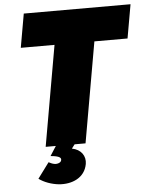

<svg xmlns="http://www.w3.org/2000/svg" viewBox="-60 -749 778 998"><g transform="rotate(-5 329.5 -249.5)"><path d="M155 0H208L176 50C225 54 232 65 229 76C228 85 216 94 196 93C180 91 170 84 163 81L103 162C130 182 169 196 207 200C274 206 342 179 355 107C362 66 338 30 290 21L306 0H363L455 -524H628L659 -700H102L71 -524H247Z"/></g></svg>

Font: Fixel Display Black
Style: Italic
Weight: 900
Italic angle: -10°
Designer: AlfaBravo + MacPaw
Foundry: Kyrylo Tkachov, Marchela Mozhyna, Serhii Makarenko, Maria Weinstein, Zakhar Kryvoshyya
Version: Version 1.210;Glyphs 3.2 (3217)